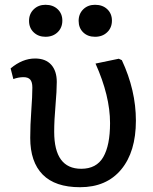

<svg xmlns="http://www.w3.org/2000/svg" viewBox="-20 -760 634 794"><path d="M168 -607.9Q138.7 -607.9 119.4 -626.2Q100.1 -644.5 100.1 -673.8Q100.1 -702.6 119.4 -721.4Q138.7 -740.2 168 -740.2Q199.2 -740.2 218.5 -721.9Q237.8 -703.6 237.8 -674.8Q237.8 -645.5 218.3 -626.7Q198.7 -607.9 168 -607.9ZM373 -607.9Q342.8 -607.9 324 -626.2Q305.2 -644.5 305.2 -673.8Q305.2 -702.6 324.2 -721.4Q343.3 -740.2 373 -740.2Q404.3 -740.2 423.6 -721.9Q442.9 -703.6 442.9 -674.8Q442.9 -645.5 423.3 -626.7Q403.8 -607.9 373 -607.9ZM311 14.2Q208 14.2 156.5 -38.1Q105 -90.3 105 -189.9Q105 -242.2 109.4 -302.2Q113.8 -362.3 113.8 -397.9Q113.8 -420.9 105 -430.9Q96.2 -440.9 77.1 -440.9Q56.6 -440.9 35.2 -433.1L23.9 -477.1Q72.8 -518.1 125 -518.1Q168.5 -518.1 191.7 -492.4Q214.8 -466.8 214.8 -420.9Q214.8 -385.3 209.5 -323.7Q204.1 -262.2 204.1 -214.8Q204.1 -62 315.9 -62Q378.9 -62 407 -110.4Q435.1 -158.7 435.1 -251Q435.1 -363.3 375 -497.1L471.2 -517.1L483.9 -511.2Q542 -386.7 542 -261.2Q542 -132.3 481.2 -59.1Q420.4 14.2 311 14.2Z"/></svg>

Font: Literata Book Medium
Style: Regular
Weight: 500
Designer: Latin by Veronika Burian and Jose Scaglione. Greek by Irene Vlachou. Cyrillic by Vera Evstafieva
Foundry: TypeTogether
Version: Version 2.003;PS 002.003;hotconv 1.0.88;makeotf.lib2.5.64775